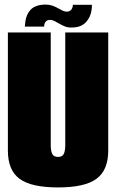

<svg xmlns="http://www.w3.org/2000/svg" viewBox="-20 -817 508 840"><path d="M234 3Q351 3 402.2 -34.8Q453.5 -72.5 453.5 -158V-675H265.5V-183Q265.5 -156.5 259 -143.5Q252.5 -130.5 234 -130.5Q215 -130.5 208.5 -143.5Q202 -156.5 202 -183V-675H14.5V-158Q14.5 -72.5 65.5 -34.8Q116.5 3 234 3ZM291.5 -696.5Q315.5 -696.5 331 -703Q346.5 -709.5 356.5 -720.5Q366.5 -731.5 372.2 -744.2Q378 -757 380.2 -770.8Q382.5 -784.5 382 -796H299Q299 -790.5 296.5 -783Q294 -775.5 287.8 -770.8Q281.5 -766 272 -766Q263.5 -766 254 -770.5Q244.5 -775 233 -781.5Q221.5 -788 208.5 -792.5Q195.5 -797 180 -797Q157 -797 140.5 -791Q124 -785 114.2 -774.8Q104.5 -764.5 98.8 -751.2Q93 -738 91.2 -725Q89.5 -712 88.5 -700.5H173Q173 -706 175 -713.2Q177 -720.5 183 -725.2Q189 -730 200 -730Q208.5 -730 218.2 -725Q228 -720 239.2 -713.5Q250.5 -707 263 -701.8Q275.5 -696.5 291.5 -696.5Z"/></svg>

Font: Anybody ExtraCondensed Black
Style: Regular
Weight: 900
Width: 2
Version: Version 1.113;gftools[0.9.25]